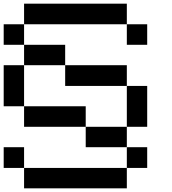

<svg xmlns="http://www.w3.org/2000/svg" viewBox="-20 -1020 929 1040"><path d="M110.4 0Q110.4 -27.3 110.4 -110.4Q250 -110.4 667 -110.4Q667 -83 667 0Q527.3 0 110.4 0ZM0 -110.4Q0 -138.7 0 -222.7Q27.3 -222.7 110.4 -222.7Q110.4 -194.3 110.4 -110.4Q83 -110.4 0 -110.4ZM667 -110.4Q667 -138.7 667 -222.7Q694.3 -222.7 777.3 -222.7Q777.3 -194.3 777.3 -110.4Q750 -110.4 667 -110.4ZM444.3 -222.7Q444.3 -250 444.3 -333Q500 -333 667 -333Q667 -305.7 667 -222.7Q611.3 -222.7 444.3 -222.7ZM110.4 -333Q110.4 -360.4 110.4 -444.3Q194.3 -444.3 444.3 -444.3Q444.3 -417 444.3 -333Q361.3 -333 110.4 -333ZM667 -333Q667 -388.7 667 -554.7Q694.3 -554.7 777.3 -554.7Q777.3 -500 777.3 -333Q750 -333 667 -333ZM0 -444.3Q0 -500 0 -667Q27.3 -667 110.4 -667Q110.4 -611.3 110.4 -444.3Q83 -444.3 0 -444.3ZM333 -554.7Q333 -583 333 -667Q416 -667 667 -667Q667 -638.7 667 -554.7Q583 -554.7 333 -554.7ZM110.4 -667Q110.4 -694.3 110.4 -777.3Q166 -777.3 333 -777.3Q333 -750 333 -667Q277.3 -667 110.4 -667ZM0 -777.3Q0 -805.7 0 -888.7Q27.3 -888.7 110.4 -888.7Q110.4 -861.3 110.4 -777.3Q83 -777.3 0 -777.3ZM667 -777.3Q667 -805.7 667 -888.7Q694.3 -888.7 777.3 -888.7Q777.3 -861.3 777.3 -777.3Q750 -777.3 667 -777.3ZM110.4 -888.7Q110.4 -917 110.4 -1000Q250 -1000 667 -1000Q667 -972.7 667 -888.7Q562.5 -888.7 250 -888.7Q214.8 -888.7 110.4 -888.7Z"/></svg>

Font: Ingsat TST_CRD
Style: Regular
Weight: 300
Designer: Tofik Waleny
Version: 1.0